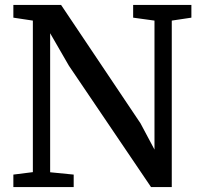

<svg xmlns="http://www.w3.org/2000/svg" viewBox="-20 -763 816 783"><path d="M34.5 0V-51L114 -61V-679Q101 -681 87.5 -683Q74 -685 61 -687Q48 -689 34.5 -691V-743H229L553 -260L610 -153V-679L523 -691V-743H760.5V-691L680.5 -679V0H596L261 -495L184.5 -627.5V-60.5L280.5 -51V0Z"/></svg>

Font: Merriweather Light 18pt Medium
Style: Regular
Weight: 500
Version: Version 2.100